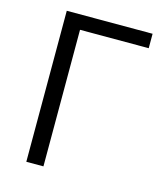

<svg xmlns="http://www.w3.org/2000/svg" viewBox="-110 -815 772 899"><g transform="rotate(15 276.0 -366.0)"><path d="M102 0H185V-662H518V-732H102Z"/></g></svg>

Font: ChiuKong Gothic CL Normal
Style: Regular
Weight: 350
Designer: Ryoko NISHIZUKA 西塚涼子 (kana, bopomofo & ideographs); Paul D. Hunt (Latin, Greek & Cyrillic); Sandoll Communications 산돌커뮤니
Foundry: Adobe
Version: Version 1.300